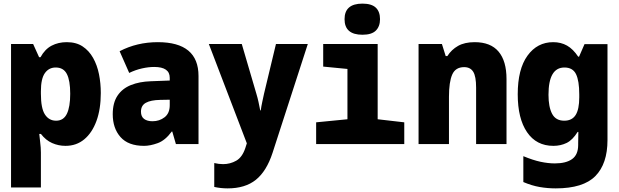

<svg xmlns="http://www.w3.org/2000/svg" viewBox="-20 -796 3418 1061"><path d="M41 240V-553H163L196 -480H204Q228 -524 265 -543.5Q302 -563 349 -563Q401 -563 436.5 -539.5Q472 -516 494.5 -476Q517 -436 527 -386Q537 -336 537 -282Q537 -193 513 -127.5Q489 -62 445.5 -26Q402 10 342 10Q303 10 268 -5.5Q233 -21 206 -56H197Q198 -42 202 -10.5Q206 21 206 47V240ZM290 -129Q331 -129 349.5 -167Q368 -205 368 -278Q368 -351 349.5 -387Q331 -423 288 -423Q250 -423 228 -392Q206 -361 206 -292V-278Q206 -197 228.5 -163Q251 -129 290 -129Z M776 10Q689 10 646 -38.5Q603 -87 603 -165Q603 -228 629.5 -267.5Q656 -307 703.5 -326Q751 -345 813 -347L918 -351V-366Q918 -426 832 -426Q801 -426 765 -418Q729 -410 694 -393L641 -513Q737 -563 852 -563Q1077 -563 1077 -376V0H952L932 -69H929Q893 -20 851.5 -5Q810 10 776 10ZM823 -126Q861 -126 889.5 -148Q918 -170 918 -215V-245L865 -244Q813 -243 786 -228Q759 -213 759 -179Q759 -152 776 -139Q793 -126 823 -126Z M1238 245Q1200 245 1164 237V105Q1189 111 1213 111Q1252 111 1285.5 92Q1319 73 1336 21L1344 -4L1134 -553H1316L1397 -277Q1404 -254 1408.5 -232.5Q1413 -211 1418 -186H1421Q1424 -209 1429.5 -234Q1435 -259 1439 -278L1505 -553H1681L1486 49Q1453 150 1394 197.5Q1335 245 1238 245Z M1983 -604Q1884 -604 1884 -690Q1884 -776 1983 -776Q2033 -776 2056.5 -754Q2080 -732 2080 -690Q2080 -650 2057 -627Q2034 -604 1983 -604ZM1727 0V-120L1900 -137V-415L1766 -428V-553H2067V-137L2214 -120V0Z M2293 0V-553H2422L2443 -486H2452Q2475 -522 2511.5 -542.5Q2548 -563 2603 -563Q2691 -563 2735 -511Q2779 -459 2779 -359V0H2611V-312Q2611 -374 2595 -399.5Q2579 -425 2545 -425Q2497 -425 2479 -384Q2461 -343 2461 -261V0Z M3051 245Q3006 245 2962.5 237.5Q2919 230 2872 210V67Q2925 89 2967 98Q3009 107 3046 107Q3108 107 3141.5 83Q3175 59 3175 5V-4Q3175 -22 3175.5 -36Q3176 -50 3176 -67H3172Q3144 -22 3111 -6Q3078 10 3038 10Q2944 10 2892.5 -65.5Q2841 -141 2841 -275Q2841 -414 2895 -488.5Q2949 -563 3037 -563Q3080 -563 3113.5 -544Q3147 -525 3175 -483H3180L3210 -552H3337V-22Q3337 109 3270 177Q3203 245 3051 245ZM3098 -129Q3141 -129 3161 -160.5Q3181 -192 3181 -258V-274Q3181 -350 3163 -386.5Q3145 -423 3099 -423Q3011 -423 3011 -272Q3011 -205 3031 -167Q3051 -129 3098 -129Z"/></svg>

Font: Noto Sans Mono SemiCondensed Black
Style: Regular
Weight: 900
Width: 4
Designer: Monotype Design Team
Foundry: Monotype Imaging Inc.
Version: Version 2.014; ttfautohint (v1.8.4.7-5d5b)